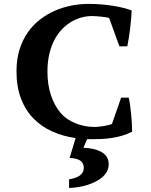

<svg xmlns="http://www.w3.org/2000/svg" viewBox="-20 -693 762 972"><path d="M593.3 -198.7H631.8Q635.3 -183.6 638.4 -162.1Q641.6 -140.6 643.8 -116.9Q646 -93.3 647.5 -69.6Q648.9 -45.9 648.9 -26.4Q624.5 -13.7 599.1 -6.3Q573.7 1 547.9 5.1Q522 9.3 495.8 10.5Q469.7 11.7 444.3 11.7Q438.5 11.7 432.6 11.5Q426.8 11.2 420.9 11.2L402.3 55.2Q458.5 56.6 494.6 77.1Q530.3 97.7 530.3 139.2Q530.3 154.8 524.7 168.2Q519 181.6 509 193.1Q499 204.6 485.6 213.6Q472.2 222.7 456.5 230Q440.9 237.3 424.3 242.7Q407.7 248 390.9 251.5Q374 254.9 358.4 256.6Q342.8 258.3 329.6 258.3V214.8Q345.7 212.4 359.6 207.8Q373.5 203.1 383.5 195.8Q393.6 188.5 398.9 178.5Q404.3 168.5 404.3 155.3Q403.3 133.3 387.7 121.1Q372.1 108.9 332.5 106.4L362.8 5.9Q298.8 -2.9 244.1 -27.6Q189.5 -52.2 149.2 -93.5Q108.9 -134.8 86.2 -194.1Q63.5 -253.4 63.5 -332Q63.5 -392.1 78.4 -440.7Q93.3 -489.3 119.4 -527.1Q145.5 -564.9 180.7 -592.5Q215.8 -620.1 256.6 -638.2Q297.4 -656.2 341.8 -664.8Q386.2 -673.3 430.7 -673.3Q461.4 -673.3 493.2 -670.7Q524.9 -668 553.7 -663.3Q582.5 -658.7 606.4 -652.6Q630.4 -646.5 646.5 -640.1Q646.5 -627 644.5 -603.5Q642.6 -580.1 639.4 -553.7Q636.2 -527.3 632.3 -501.7Q628.4 -476.1 624.5 -458.5H584.5L532.7 -601.6Q528.3 -603.5 518.1 -605.2Q507.8 -606.9 495.1 -608.4Q482.4 -609.9 469.5 -610.8Q456.5 -611.8 446.3 -611.8Q420.9 -611.8 394.3 -605Q367.7 -598.1 342.5 -583.5Q317.4 -568.8 295.2 -546.4Q272.9 -523.9 256.3 -492.7Q239.7 -461.4 230 -420.9Q220.2 -380.4 220.2 -330.6Q220.2 -262.2 238.5 -209.2Q256.8 -156.2 287.1 -121.1Q302.2 -103.5 321.8 -90.3Q341.3 -77.1 363.8 -68.4Q386.2 -59.6 409.9 -54.9Q433.6 -50.3 457 -50.3Q470.2 -50.3 484.1 -52Q498 -53.7 510.5 -55.9Q522.9 -58.1 532.7 -60.8Q542.5 -63.5 546.9 -65.9Z"/></svg>

Font: PT Astra Serif
Style: Bold
Weight: 700
Designer: A.Korolkova, I. Chaeva
Foundry: ParaType Ltd
Version: Version 1.002